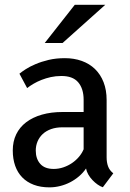

<svg xmlns="http://www.w3.org/2000/svg" viewBox="-20 -785 551 815"><path d="M416.5 9.8Q405.8 6.3 394.3 -1.7Q382.8 -9.8 372.6 -20.5Q362.3 -31.2 355 -43.9Q347.7 -56.6 345.2 -69.8Q333 -51.8 315.7 -36.9Q298.3 -22 278.1 -11.5Q257.8 -1 235.4 4.6Q212.9 10.3 189.9 10.3Q152.3 10.3 123.3 -0.7Q94.2 -11.7 74.5 -32Q54.7 -52.2 44.4 -81.3Q34.2 -110.4 34.2 -146.5Q34.2 -184.6 48.8 -214.8Q63.5 -245.1 91.1 -266.1Q118.7 -287.1 157.7 -298.3Q196.8 -309.6 246.1 -309.6H335V-361.3Q335 -408.7 311.8 -435.8Q288.6 -462.9 239.7 -462.4Q216.8 -462.4 195.8 -457.8Q174.8 -453.1 156.2 -445.8Q137.7 -438.5 122.3 -429.4Q106.9 -420.4 95.2 -411.1L62.5 -472.2Q71.8 -480 89.1 -491.2Q106.4 -502.4 131.1 -512.9Q155.8 -523.4 186.8 -530.8Q217.8 -538.1 255.4 -538.1Q294.4 -538.1 327.1 -526.4Q359.9 -514.6 383.3 -491.9Q406.7 -469.2 419.7 -436Q432.6 -402.8 432.6 -360.4V-117.2Q432.6 -95.7 438.7 -78.9Q444.8 -62 460.9 -49.3ZM208 -67.9Q229 -67.9 249 -74.7Q269 -81.5 285.9 -93Q302.7 -104.5 315.4 -119.6Q328.1 -134.8 335 -151.4V-244.6H245.6Q218.3 -244.6 197 -237.1Q175.8 -229.5 161.4 -216.1Q147 -202.6 139.4 -184.6Q131.8 -166.5 131.8 -146Q131.8 -110.8 150.9 -89.4Q169.9 -67.9 208 -67.9ZM297.4 -764.6H426.8L245.6 -602.5H169.9Z"/></svg>

Font: Ufes Sans
Style: Regular
Weight: 400
Designer: Ricardo Esteves, Filipe Motta, Cassio Ferreira, Ana Quintelato & Breno Mello
Foundry: ProDesignUfes - Ricardo Esteves, Filipe Motta, Cassio Ferreira, Ana Quintelato & Breno Mello (This is a derivative work,
Version: Version 2.0